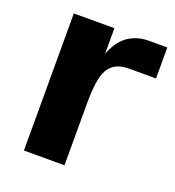

<svg xmlns="http://www.w3.org/2000/svg" viewBox="-99 -579 599 658"><g transform="rotate(20 200.5 -250.0)"><path d="M60 -500H208V-299L188 -269Q188 -351 206.5 -402.5Q225 -454 257.5 -477Q290 -500 334 -500H401V-387H304Q265 -387 244 -369.5Q223 -352 215.5 -317.5Q208 -283 208 -224V0H60Z"/></g></svg>

Font: Uncut Sans VF
Style: Regular
Weight: 400
Designer: Kasper Nordkvist
Foundry: Uncut Type
Version: Version 1.100;FEAKit 1.0